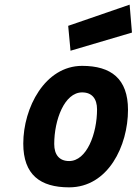

<svg xmlns="http://www.w3.org/2000/svg" viewBox="-20 -794 587 825"><path d="M547 -654 537 -774 273 -683 283 -576ZM277 -102C235 -102 213 -129 213 -175C213 -279 257 -397 333 -397C375 -397 397 -370 397 -324C397 -220 353 -102 277 -102ZM333 -511C173 -511 80 -331 80 -177C80 -43 153 11 277 11C445 11 530 -168 530 -322C530 -456 457 -511 333 -511Z"/></svg>

Font: RazerF5
Style: Bold Italic
Weight: 700
Foundry: Razer Inc.
Version: Version 2